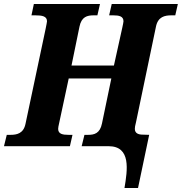

<svg xmlns="http://www.w3.org/2000/svg" viewBox="-39 -734 913 964"><path d="M586 210H654L710 -57L678 -58C657 -58 638 -64 638 -87C638 -93 639 -103 644 -121L744 -600C754 -650 788 -657 822 -657H841L854 -714H522L509 -657H529C558 -657 581 -653 581 -627C581 -621 578 -611 575 -595L533 -405H320L360 -600C370 -650 399 -657 431 -657H450L463 -714H131L119 -657H138C172 -657 197 -653 197 -627C197 -621 194 -612 190 -589L89 -112C79 -64 46 -57 14 -57H-5L-19 0H312L325 -57H305C276 -57 253 -61 253 -87C253 -93 255 -103 258 -116L306 -340H520L473 -114C463 -64 434 -57 404 -57H385L371 0H506C620 0 601 120 586 210Z"/></svg>

Font: Noto Serif SemiCondensed Extra
Style: Italic
Weight: 800
Width: 4
Italic angle: -12°
Designer: Monotype Design Team
Foundry: Monotype Imaging Inc.
Version: Version 1.901